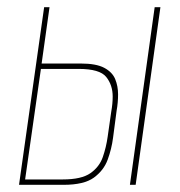

<svg xmlns="http://www.w3.org/2000/svg" viewBox="-20 -515 501 535"><path d="M33 0 103 -495H118L96 -338H205Q248 -338 270.5 -326Q293 -314 301 -294.5Q309 -275 309 -252Q309 -241 308 -229.5Q307 -218 305 -207L295 -131Q291 -100 280 -70Q269 -40 241.5 -20Q214 0 157 0ZM155 -15Q207 -15 232 -32.5Q257 -50 266.5 -77.5Q276 -105 280 -134L290 -204Q292 -215 293 -225.5Q294 -236 294 -246Q294 -278 276 -300.5Q258 -323 199 -323H94L50 -15ZM342 0 411 -495H427L358 0Z"/></svg>

Font: Alumni Sans Pinstripe
Style: Italic
Weight: 400
Italic angle: -8°
Designer: Robert E. Leuschke
Foundry: Robert E. Leuschke
Version: Version 1.010; ttfautohint (v1.8.4.7-5d5b)